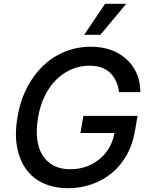

<svg xmlns="http://www.w3.org/2000/svg" viewBox="-20 -984 789 1014"><path d="M608.7 -497.5Q599.4 -564.3 560.4 -600.7Q521.3 -637.1 451 -637.1Q404.5 -637.1 360.8 -619Q317.1 -600.9 280.9 -566.9Q244.7 -533 218.2 -480.6Q191.8 -428.3 181.1 -364Q159.4 -233.7 206.1 -161.9Q252.8 -90.2 350.9 -90.2Q439.3 -90.2 504.1 -142.6Q568.9 -195 584.5 -281.6H404.8L420.5 -372.2H706.7L692.1 -289.4Q681.1 -221.6 649.3 -165.3Q617.5 -109 571.2 -70.7Q524.9 -32.3 465.4 -11.2Q405.9 9.9 340.2 9.9Q266.7 9.9 209.7 -16Q152.7 -41.9 117.9 -90.4Q83.1 -138.8 70.1 -207.9Q57.2 -277 72.1 -363.3Q90.2 -476.9 146.7 -562.5Q203.1 -648.1 283.9 -692.6Q364.7 -737.2 458.8 -737.2Q576.3 -737.2 648.6 -670.6Q720.9 -604 721.2 -497.5ZM424.7 -800.1 534.8 -963.8H646.7L509.9 -800.1Z"/></svg>

Font: Karasuma Gothic
Style: Medium Italic
Weight: 500
Italic angle: 9.39998°
Designer: Rasmus Andersson / Ryoko Nishizuka
Foundry: Genbu
Version: Version 1.00